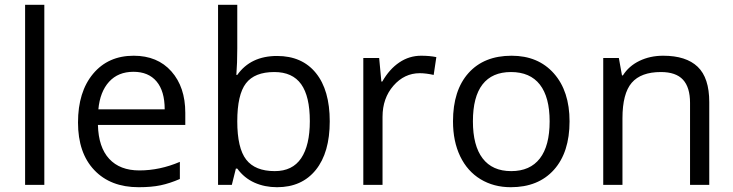

<svg xmlns="http://www.w3.org/2000/svg" viewBox="-20 -780 3093 810"><path d="M167 0H85.9V-759.8H167Z M564.9 9.8Q446.3 9.8 377.7 -62.5Q309.1 -134.8 309.1 -263.2Q309.1 -392.6 372.8 -468.8Q436.5 -544.9 543.9 -544.9Q644.5 -544.9 703.1 -478.8Q761.7 -412.6 761.7 -304.2V-252.9H393.1Q395.5 -158.7 440.7 -109.9Q485.8 -61 567.9 -61Q654.3 -61 738.8 -97.2V-24.9Q695.8 -6.3 657.5 1.7Q619.1 9.8 564.9 9.8ZM543 -477.1Q478.5 -477.1 440.2 -435.1Q401.9 -393.1 395 -318.8H674.8Q674.8 -395.5 640.6 -436.3Q606.4 -477.1 543 -477.1Z M1148.9 -543.9Q1254.4 -543.9 1312.7 -471.9Q1371.1 -399.9 1371.1 -268.1Q1371.1 -136.2 1312.3 -63.2Q1253.4 9.8 1148.9 9.8Q1096.7 9.8 1053.5 -9.5Q1010.3 -28.8 981 -68.8H975.1L958 0H899.9V-759.8H981V-575.2Q981 -513.2 977.1 -463.9H981Q1037.6 -543.9 1148.9 -543.9ZM1137.2 -476.1Q1054.2 -476.1 1017.6 -428.5Q981 -380.9 981 -268.1Q981 -155.3 1018.6 -106.7Q1056.2 -58.1 1139.2 -58.1Q1213.9 -58.1 1250.5 -112.5Q1287.1 -167 1287.1 -269Q1287.1 -373.5 1250.5 -424.8Q1213.9 -476.1 1137.2 -476.1Z M1756.8 -544.9Q1792.5 -544.9 1820.8 -539.1L1809.6 -463.9Q1776.4 -471.2 1751 -471.2Q1686 -471.2 1639.9 -418.5Q1593.8 -365.7 1593.8 -287.1V0H1512.7V-535.2H1579.6L1588.9 -436H1592.8Q1622.6 -488.3 1664.6 -516.6Q1706.5 -544.9 1756.8 -544.9Z M2382.8 -268.1Q2382.8 -137.2 2316.9 -63.7Q2251 9.8 2134.8 9.8Q2063 9.8 2007.3 -23.9Q1951.7 -57.6 1921.4 -120.6Q1891.1 -183.6 1891.1 -268.1Q1891.1 -398.9 1956.5 -471.9Q2022 -544.9 2138.2 -544.9Q2250.5 -544.9 2316.7 -470.2Q2382.8 -395.5 2382.8 -268.1ZM1975.1 -268.1Q1975.1 -165.5 2016.1 -111.8Q2057.1 -58.1 2136.7 -58.1Q2216.3 -58.1 2257.6 -111.6Q2298.8 -165 2298.8 -268.1Q2298.8 -370.1 2257.6 -423.1Q2216.3 -476.1 2135.7 -476.1Q2056.2 -476.1 2015.6 -423.8Q1975.1 -371.6 1975.1 -268.1Z M2891.1 0V-346.2Q2891.1 -411.6 2861.3 -443.8Q2831.5 -476.1 2768.1 -476.1Q2684.1 -476.1 2645 -430.7Q2606 -385.3 2606 -280.8V0H2524.9V-535.2H2590.8L2604 -461.9H2607.9Q2632.8 -501.5 2677.7 -523.2Q2722.7 -544.9 2777.8 -544.9Q2874.5 -544.9 2923.3 -498.3Q2972.2 -451.7 2972.2 -349.1V0Z"/></svg>

Font: Zoram GWebM
Style: Regular
Weight: 400
Foundry: Ascender Corporation
Version: Version 1.000